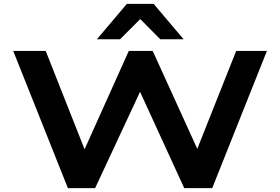

<svg xmlns="http://www.w3.org/2000/svg" viewBox="-20 -967 1440 987"><path d="M329 0 48 -705H215L419 -189H410L642 -705H765L1000 -189H989L1194 -705H1352L1071 0H927L700 -495L469 0ZM478 -765 632 -947H770L924 -765H804L701 -869L597 -765Z"/></svg>

Font: Nunito Sans 7pt Expanded
Style: Bold
Weight: 700
Width: 7
Designer: Vernon Adams
Foundry: Vernon Adams
Version: Version 3.101;gftools[0.9.27]